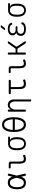

<svg xmlns="http://www.w3.org/2000/svg" viewBox="2499 -3324 1002 6040"><g transform="rotate(-90 3000.0 -304.0)"><path d="M556 -32Q559 -15 553 -5Q547 5 530.5 8.5Q514 12 504 6Q494 0 490 -16L460 -142Q446 -98 425 -66Q403 -30 366.5 -10Q330 10 270 10Q214 10 175 -10Q136 -30 112 -66.5Q88 -103 77 -154.5Q66 -206 66 -270Q66 -334 78 -387Q90 -440 114.5 -478.5Q139 -517 177.5 -538.5Q216 -560 270 -560Q330 -560 366.5 -541Q403 -522 426 -489Q447 -458 461 -415L490 -534Q494 -550 504 -556Q514 -562 530.5 -558.5Q547 -555 553 -545Q559 -535 556 -518L496 -279ZM427 -279 426 -283Q416 -324 405.5 -362Q395 -400 378 -429.5Q361 -459 335.5 -477Q310 -495 270 -495Q237 -495 211.5 -479Q186 -463 168 -433.5Q150 -404 140.5 -362.5Q131 -321 131 -270Q131 -219 139 -179Q147 -139 164 -111.5Q181 -84 207.5 -69.5Q234 -55 270 -55Q310 -55 335 -74Q360 -93 377.5 -124.5Q395 -156 405.5 -195.5Q416 -235 426 -275Z M937 -209Q937 -128 955 -91.5Q973 -55 1018 -55Q1040 -55 1059.5 -59Q1079 -63 1101 -74Q1116 -82 1127 -78Q1138 -74 1145 -60Q1153 -45 1149.5 -33.5Q1146 -22 1132 -14Q1103 0 1075 5Q1047 10 1010 10Q977 10 952 -1Q927 -12 909 -36.5Q891 -61 881.5 -99Q872 -137 872 -191L873 -437Q873 -453 864.5 -461.5Q856 -470 839 -470H750Q736 -470 728.5 -477.5Q721 -485 721 -500Q721 -515 728.5 -522.5Q736 -530 751 -530H870Q904 -530 920.5 -513.5Q937 -497 937 -463Z M1695 -492H1604Q1648 -481 1671 -444Q1694 -407 1700 -353Q1705 -313 1705 -273Q1705 -233 1700 -194Q1690 -102 1640 -46Q1590 10 1499 10Q1408 10 1358 -46Q1308 -102 1298 -194Q1293 -233 1293 -273Q1293 -313 1298 -353Q1307 -441 1358 -495.5Q1409 -550 1499 -550H1695Q1709 -550 1716.5 -542.5Q1724 -535 1724 -521Q1724 -507 1716.5 -499.5Q1709 -492 1695 -492ZM1499 -47Q1527 -47 1550 -57Q1573 -67 1591 -86.5Q1609 -106 1620.5 -133Q1632 -160 1635 -194Q1640 -233 1640 -273Q1640 -313 1635 -353Q1628 -420 1595.5 -456.5Q1563 -493 1499 -493Q1444 -493 1407 -457.5Q1370 -422 1362 -353Q1358 -313 1358 -273Q1358 -233 1362 -194Q1370 -124 1407 -85.5Q1444 -47 1499 -47Z M2100 10Q2026 10 1980.5 -26.5Q1935 -63 1910 -119Q1885 -175 1876 -241Q1867 -307 1867 -367Q1867 -425 1875.5 -490.5Q1884 -556 1909 -611.5Q1934 -667 1980 -703.5Q2026 -740 2100 -740Q2174 -740 2219.5 -704Q2265 -668 2290 -613Q2315 -558 2324 -492.5Q2333 -427 2333 -369Q2333 -308 2324 -241.5Q2315 -175 2289.5 -119Q2264 -63 2218.5 -26.5Q2173 10 2100 10ZM2100 -55Q2154 -55 2187 -89Q2220 -123 2238 -172Q2256 -221 2262 -275Q2266 -310 2267 -339H1933Q1934 -310 1938 -274Q1944 -221 1962 -172Q1980 -123 2013 -89Q2046 -55 2100 -55ZM2267 -404Q2265 -428 2262 -457Q2256 -510 2238 -559Q2220 -608 2187 -641.5Q2154 -675 2100 -675Q2046 -675 2013 -641Q1980 -607 1962 -558Q1944 -509 1938 -456Q1935 -428 1933 -404Z M2572 -341V-22Q2572 -6 2564.5 2Q2557 10 2540 10Q2523 10 2515.5 2Q2508 -6 2508 -22V-528Q2508 -544 2515.5 -552Q2523 -560 2540 -560Q2557 -560 2564.5 -552Q2572 -544 2572 -528V-452Q2590 -503 2626.5 -531.5Q2663 -560 2718 -560Q2758 -560 2790.5 -545.5Q2823 -531 2845.5 -505.5Q2868 -480 2880 -445Q2892 -410 2892 -368V145Q2892 162 2884.5 169.5Q2877 177 2860 177Q2843 177 2835.5 169.5Q2828 162 2828 145V-351Q2828 -380 2820 -406.5Q2812 -433 2797 -453.5Q2782 -474 2759.5 -486Q2737 -498 2708 -498Q2680 -498 2655.5 -483Q2631 -468 2612.5 -445Q2594 -422 2583 -394Q2572 -366 2572 -341Z M3481 -530Q3495 -530 3502.5 -521Q3510 -512 3510 -497.5Q3510 -483 3502.5 -474Q3495 -465 3481 -465H3282V-209Q3282 -128 3305 -91.5Q3328 -55 3374 -55Q3401 -55 3424 -58.5Q3447 -62 3471 -74Q3486 -81 3497 -77.5Q3508 -74 3515 -60Q3524 -45 3520 -33Q3516 -21 3503 -14Q3472 0 3440.5 5Q3409 10 3365 10Q3333 10 3306 -1Q3279 -12 3259 -36.5Q3239 -61 3228.5 -99Q3218 -137 3218 -191V-465H3086Q3072 -465 3064.5 -474Q3057 -483 3057 -497.5Q3057 -512 3064.5 -521Q3072 -530 3086 -530Z M3937 -209Q3937 -128 3955 -91.5Q3973 -55 4018 -55Q4040 -55 4059.5 -59Q4079 -63 4101 -74Q4116 -82 4127 -78Q4138 -74 4145 -60Q4153 -45 4149.5 -33.5Q4146 -22 4132 -14Q4103 0 4075 5Q4047 10 4010 10Q3977 10 3952 -1Q3927 -12 3909 -36.5Q3891 -61 3881.5 -99Q3872 -137 3872 -191L3873 -437Q3873 -453 3864.5 -461.5Q3856 -470 3839 -470H3750Q3736 -470 3728.5 -477.5Q3721 -485 3721 -500Q3721 -515 3728.5 -522.5Q3736 -530 3751 -530H3870Q3904 -530 3920.5 -513.5Q3937 -497 3937 -463Z M4336 10Q4319 10 4311 2Q4303 -6 4303 -22V-528Q4303 -544 4311 -552Q4319 -560 4336 -560Q4352 -560 4360 -552Q4368 -544 4368 -528V-314H4471Q4479 -314 4486 -317.5Q4493 -321 4498 -328L4647 -540Q4655 -550 4665 -555Q4675 -560 4687 -560Q4713 -560 4718 -550Q4723 -540 4709 -519L4556 -302Q4551 -295 4551 -288Q4551 -281 4555 -274L4713 -33Q4727 -11 4721 -0.5Q4715 10 4690 10Q4677 10 4667.5 4.5Q4658 -1 4650 -11L4497 -243Q4492 -250 4486 -253.5Q4480 -257 4471 -257H4368V-22Q4368 -6 4360 2Q4352 10 4336 10Z M5300 -463Q5304 -454 5303 -446Q5302 -438 5298 -432.5Q5294 -427 5285.5 -424Q5277 -421 5265 -421Q5261 -421 5257 -422.5Q5253 -424 5250 -426Q5247 -428 5244 -432.5Q5241 -437 5239 -442Q5231 -469 5203 -484Q5175 -499 5133 -501Q5121 -502 5109.5 -502Q5098 -502 5086 -501Q5033 -498 5003 -474Q4973 -450 4973 -405Q4973 -363 4999 -338.5Q5025 -314 5075 -314H5170Q5185 -314 5191.5 -307Q5198 -300 5198 -286Q5198 -271 5191.5 -264Q5185 -257 5170 -257H5074Q5019 -257 4988 -228.5Q4957 -200 4957 -151Q4957 -104 4989 -78Q5021 -52 5077 -49Q5092 -48 5107.5 -48Q5123 -48 5138 -49Q5186 -52 5216 -68Q5246 -84 5254 -113Q5256 -119 5258.5 -123Q5261 -127 5264 -129.5Q5267 -132 5271 -133.5Q5275 -135 5280 -135Q5291 -135 5299.5 -132Q5308 -129 5312.5 -123Q5317 -117 5318 -109.5Q5319 -102 5316 -92Q5301 -46 5254.5 -20Q5208 6 5138 9Q5123 10 5107.5 10Q5092 10 5077 9Q5034 7 4999.5 -4.5Q4965 -16 4941 -36.5Q4917 -57 4904 -85.5Q4891 -114 4891 -151Q4891 -211 4921.5 -250Q4952 -289 5004 -294Q4961 -298 4934 -331Q4907 -364 4907 -412Q4907 -447 4919.5 -473Q4932 -499 4955.5 -517.5Q4979 -536 5012 -546Q5045 -556 5086 -559Q5098 -560 5109.5 -560Q5121 -560 5133 -559Q5198 -554 5242 -530.5Q5286 -507 5300 -463ZM5144 -663Q5136 -653 5127 -649Q5118 -645 5106 -645Q5083 -645 5078.5 -654Q5074 -663 5088 -682L5151 -765Q5158 -775 5168 -780Q5178 -785 5191 -785Q5216 -785 5221 -775Q5226 -765 5210 -746Z M5895 -492H5804Q5848 -481 5871 -444Q5894 -407 5900 -353Q5905 -313 5905 -273Q5905 -233 5900 -194Q5890 -102 5840 -46Q5790 10 5699 10Q5608 10 5558 -46Q5508 -102 5498 -194Q5493 -233 5493 -273Q5493 -313 5498 -353Q5507 -441 5558 -495.5Q5609 -550 5699 -550H5895Q5909 -550 5916.5 -542.5Q5924 -535 5924 -521Q5924 -507 5916.5 -499.5Q5909 -492 5895 -492ZM5699 -47Q5727 -47 5750 -57Q5773 -67 5791 -86.5Q5809 -106 5820.5 -133Q5832 -160 5835 -194Q5840 -233 5840 -273Q5840 -313 5835 -353Q5828 -420 5795.5 -456.5Q5763 -493 5699 -493Q5644 -493 5607 -457.5Q5570 -422 5562 -353Q5558 -313 5558 -273Q5558 -233 5562 -194Q5570 -124 5607 -85.5Q5644 -47 5699 -47Z"/></g></svg>

Font: Maple Mono NL ExtraLight
Style: Regular
Weight: 275
Monospace: yes
Designer: subframe7536
Version: Version 7.000